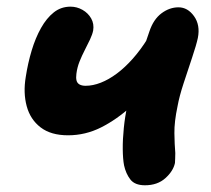

<svg xmlns="http://www.w3.org/2000/svg" viewBox="-20 -543 634 577"><path d="M184.4 -136.4Q133 -136.4 102 -160.2Q71 -184 60.2 -224.1Q49.4 -264.2 57.4 -311.8Q63.8 -353.4 75.2 -391.3Q86.6 -429.2 103.3 -458.9Q120 -488.6 141.7 -505.8Q163.4 -523 192 -523Q211 -523 227.9 -513.4Q244.8 -503.8 254 -487.6Q263.2 -471.4 260 -451.4Q257.6 -439.4 250.5 -424.3Q243.4 -409.2 234.8 -392.6Q226.2 -376 219.1 -358.3Q212 -340.6 209.6 -321.4Q208 -309.4 209.9 -301.4Q211.8 -293.4 218.8 -289.3Q225.8 -285.2 237.4 -285.2Q259 -285.2 282.9 -294.5Q306.8 -303.8 331.2 -322Q355.6 -340.2 379 -366.6Q402.4 -393 423.2 -426.2L464.2 -315Q419.6 -264.2 375.1 -223.9Q330.6 -183.6 283.6 -160Q236.6 -136.4 184.4 -136.4ZM415.6 13.8Q385.2 13.8 371.7 -3.7Q358.2 -21.2 352.8 -46.2Q349.2 -65.2 348.9 -94.7Q348.6 -124.2 352.1 -158.6Q355.6 -193 362.4 -224Q367.4 -247.8 376.2 -279.5Q385 -311.2 394.8 -343.9Q404.6 -376.6 413.9 -404.6Q423.2 -432.6 429 -448.6Q441.2 -485 465.3 -503Q489.4 -521 516.4 -521Q544 -521 563.1 -494.4Q582.2 -467.8 574.6 -429Q569.8 -407 557.2 -369.5Q544.6 -332 531.7 -292.5Q518.8 -253 513.6 -224Q503.6 -177 504.1 -142.7Q504.6 -108.4 506.8 -83Q506.6 -73.4 506.4 -66.4Q506.2 -59.4 505.8 -53.2Q500.6 -28.8 476.9 -7.5Q453.2 13.8 415.6 13.8Z"/></svg>

Font: Shantell Sans Light
Style: Italic
Weight: 300
Italic angle: -11°
Designer: Stephen Nixon, Anya Danilova, Shantell Martin
Foundry: Arrow Type
Version: Version 1.008;[ac192a2d6]